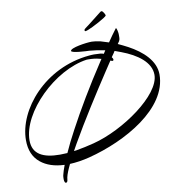

<svg xmlns="http://www.w3.org/2000/svg" viewBox="-117 -1016 1280 1378"><g transform="rotate(-10 523.5 -327.0)"><path d="M577 -790C582 -790 589 -792 599 -796C627 -806 740 -865 740 -876C740 -876 740 -877 740 -878C740 -883 725 -911 716 -911C712 -911 710 -911 702 -904C696 -900 595 -819 583 -812C576 -807 572 -802 572 -798C572 -793 574 -790 577 -790ZM250 257C251 257 251 257 252 257C258 257 262 252 264 242C265 235 266 229 267 221C272 198 284 168 303 129C348 127 396 120 447 107C721 37 1047 -144 1047 -392C1047 -492 961 -570 861 -624C837 -637 813 -648 790 -659C795 -667 800 -673 803 -678C805 -682 806 -685 807 -688C809 -695 809 -702 809 -711C809 -714 809 -720 809 -729C808 -745 802 -772 797 -773C796 -773 795 -773 795 -772C773 -743 751 -712 730 -681C709 -688 690 -694 672 -699C645 -705 623 -708 608 -708C568 -708 451 -691 451 -668C451 -652 564 -647 580 -647C614 -644 651 -639 690 -631C691 -630 693 -630 694 -630C689 -622 684 -614 679 -607C672 -610 663 -612 653 -613C639 -614 624 -615 609 -615C596 -615 584 -614 573 -613C245 -583 21 -315 21 -93C21 -21 44 34 91 72C134 107 191 126 264 129C253 157 246 181 241 201C240 207 239 214 239 222C239 230 238 254 250 257ZM347 43C356 27 365 10 375 -7C460 -156 577 -339 670 -480C687 -505 702 -529 717 -551C724 -548 729 -546 730 -546C737 -546 740 -549 740 -555C740 -560 737 -566 731 -573C738 -584 745 -594 752 -603C754 -607 756 -611 759 -614C774 -609 789 -603 805 -597C917 -555 1011 -488 1011 -396C1011 -248 718 -44 495 13C451 24 408 34 365 41C359 42 353 42 347 43ZM298 49C279 50 261 51 244 51C123 51 46 14 46 -87C46 -292 313 -554 551 -587H561C592 -587 619 -584 644 -577C648 -576 652 -575 656 -574C651 -566 646 -558 641 -551C540 -398 448 -243 376 -108C345 -51 319 2 298 49Z"/></g></svg>

Font: Comforter
Style: Regular
Weight: 400
Designer: Robert E. Leuschke
Foundry: Robert E. Leuschke
Version: Version 1.013; ttfautohint (v1.8.3)